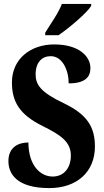

<svg xmlns="http://www.w3.org/2000/svg" viewBox="-20 -951 531 981"><path d="M211 -784V-771H279C336 -810 425 -886 446 -921V-931H296C280 -886 237 -827 211 -784ZM232 10C373 10 465 -73 465 -202C465 -302 426 -366 305 -424C187 -480 162 -519 162 -571C162 -632 194 -664 239 -664C299 -664 331 -592 331 -525C413 -525 442 -556 442 -603C442 -662 385 -724 257 -724C135 -724 41 -649 41 -530C41 -433 78 -366 198 -307C288 -262 342 -228 342 -156C342 -96 309 -49 249 -49C188 -49 126 -103 125 -223C73 -223 23 -198 23 -128C23 -65 63 10 232 10Z"/></svg>

Font: Noto Serif Devanagari ExtraCondensed ExtraBold
Style: Regular
Weight: 800
Width: 2
Designer: Universal Thirst, Indian Type Foundry and the Monotype Design Team
Foundry: Monotype Imaging Inc.
Version: Version 2.004